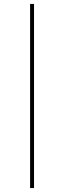

<svg xmlns="http://www.w3.org/2000/svg" viewBox="-20 -762 326 976"><path d="M133 194V-742H153V194Z"/></svg>

Font: Montserrat Alternates Thin
Style: Regular
Weight: 100
Designer: Julieta Ulanovsky
Foundry: Julieta Ulanovsky
Version: Version 9.000